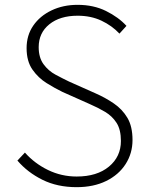

<svg xmlns="http://www.w3.org/2000/svg" viewBox="-20 -761 615 794"><path d="M297 13Q217 13 155.5 -17.5Q94 -48 52 -97L83 -130Q123 -85 178.5 -58Q234 -31 297 -31Q381 -31 430.5 -72Q480 -113 480 -178Q480 -225 462 -253Q444 -281 414.5 -298.5Q385 -316 348 -332L238 -381Q207 -396 172.5 -417.5Q138 -439 114 -473.5Q90 -508 90 -562Q90 -615 117.5 -655Q145 -695 193 -718Q241 -741 301 -741Q367 -741 418.5 -715.5Q470 -690 503 -654L474 -622Q443 -655 399.5 -675.5Q356 -696 301 -696Q228 -696 184 -660.5Q140 -625 140 -566Q140 -523 160 -495.5Q180 -468 210 -452Q240 -436 265 -424L375 -375Q416 -357 451 -333Q486 -309 507 -273.5Q528 -238 528 -182Q528 -127 499.5 -82.5Q471 -38 419 -12.5Q367 13 297 13Z"/></svg>

Font: Noto Sans TC Thin ExtraLight
Style: Regular
Weight: 250
Version: Version 2.004-H2;hotconv 1.0.118;makeotfexe 2.5.65603